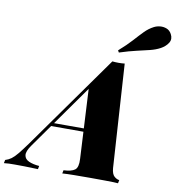

<svg xmlns="http://www.w3.org/2000/svg" viewBox="-197 -1059 1060 1150"><g transform="rotate(10 333.0 -484.5)"><path d="M47 -131Q20 -93 23 -69.5Q26 -46 51.5 -34.5Q77 -23 115 -20L111 0Q59 -2 28 -2.5Q-3 -3 -31 -3Q-52 -3 -66 -2.5Q-80 -2 -96 0L-92 -20Q-72 -26 -55.5 -38Q-39 -50 -19 -74.5Q1 -99 30 -139L438 -713Q456 -711 476.5 -711Q497 -711 513 -713L553 -84Q556 -48 571.5 -34.5Q587 -21 602 -20L598 0Q569 -2 520 -2.5Q471 -3 429 -3Q378 -3 332 -2.5Q286 -2 259 0L263 -20Q311 -22 331.5 -37.5Q352 -53 349 -104L326 -542L379 -600ZM149 -288H441L433 -268H131ZM460 -784Q508 -826 538 -859.5Q568 -893 592.5 -918Q617 -943 646 -958Q663 -967 683.5 -969Q704 -971 723.5 -963.5Q743 -956 754 -935Q769 -907 754.5 -883Q740 -859 709 -842Q683 -828 649 -819.5Q615 -811 570.5 -801Q526 -791 467 -772Z"/></g></svg>

Font: Playfair Display Black
Style: Italic
Weight: 900
Italic angle: -14°
Designer: Claus Eggers Sørensen
Foundry: Claus Eggers Sørensen
Version: Version 1.203